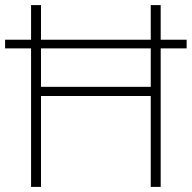

<svg xmlns="http://www.w3.org/2000/svg" viewBox="-20 -734 753 754"><path d="M102 0V-544H0V-578H102V-714H141V-578H572V-714H611V-578H713V-544H611V0H572V-357H141V0ZM141 -393H572V-544H141Z"/></svg>

Font: Noto Sans Khmer UI ExtraLight
Style: Regular
Weight: 200
Designer: Danh Hong and the Monotype Design Team
Foundry: Monotype Imaging Inc.
Version: Version 2.002; ttfautohint (v1.8.4.7-5d5b)